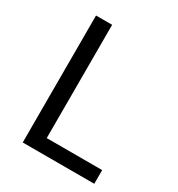

<svg xmlns="http://www.w3.org/2000/svg" viewBox="-174 -847 891 960"><g transform="rotate(30 271.0 -366.5)"><path d="M100 0H513V-79H193V-733H100Z"/></g></svg>

Font: Source Han Sans CN Regular
Style: Regular
Weight: 400
Designer: Ryoko NISHIZUKA (kana & ideographs); Paul D. Hunt (Latin, Greek & Cyrillic); Wenlong ZHANG (bopomofo); Sandoll Communica
Foundry: Adobe Systems Incorporated
Version: Version 1.004;PS 1.004;hotconv 1.0.82;makeotf.lib2.5.63406